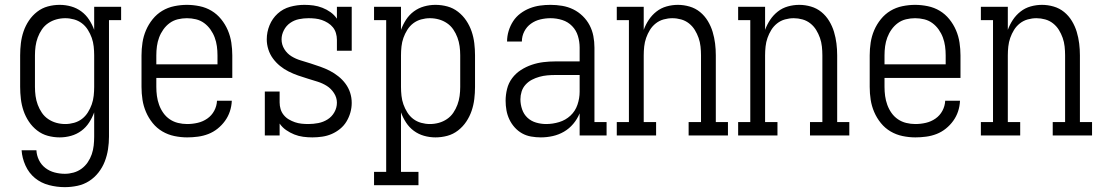

<svg xmlns="http://www.w3.org/2000/svg" viewBox="-20 -558 4540 791"><path d="M247 213Q214 213 181.5 204.5Q149 196 124 175.5Q99 155 85 124Q71 93 69 61H130Q131 82 140.5 101.5Q150 121 167 134Q184 147 205 152.5Q226 158 247 158Q265 158 283 153Q301 148 316 137Q331 126 341.5 110.5Q352 95 358 77.5Q364 60 366 41.5Q368 23 368 5V-95Q360 -73 347 -53Q334 -33 315 -19Q296 -5 273 1.5Q250 8 226 8Q201 8 177 1.5Q153 -5 133 -20.5Q113 -36 99 -57Q85 -78 77 -101.5Q69 -125 66 -150Q63 -175 63 -200V-330Q63 -355 66 -380Q69 -405 77 -428.5Q85 -452 99 -473Q113 -494 133 -509.5Q153 -525 177 -531.5Q201 -538 226 -538Q250 -538 273 -531.5Q296 -525 315 -511Q334 -497 347 -477Q360 -457 368 -435V-530H479V-475H429V5Q429 31 425 57Q421 83 411.5 107.5Q402 132 385.5 153Q369 174 347 188Q325 202 299 207.5Q273 213 247 213ZM249 -47Q267 -47 285 -52Q303 -57 317.5 -68Q332 -79 342 -95Q352 -111 358 -128Q364 -145 366 -163.5Q368 -182 368 -200V-330Q368 -348 366 -366.5Q364 -385 358 -402Q352 -419 342 -435Q332 -451 317.5 -462Q303 -473 285 -478Q267 -483 249 -483Q230 -483 212 -478Q194 -473 178.5 -462.5Q163 -452 152.5 -436.5Q142 -421 135.5 -403.5Q129 -386 126.5 -367.5Q124 -349 124 -330V-200Q124 -181 126.5 -162.5Q129 -144 135.5 -126.5Q142 -109 152.5 -93.5Q163 -78 178.5 -67.5Q194 -57 212 -52Q230 -47 249 -47Z M751 8Q725 8 698.5 2.5Q672 -3 649 -16.5Q626 -30 609 -51Q592 -72 581.5 -96.5Q571 -121 567 -147Q563 -173 563 -200V-330Q563 -356 567 -382.5Q571 -409 581.5 -433.5Q592 -458 609 -479Q626 -500 648.5 -513.5Q671 -527 697.5 -532.5Q724 -538 750 -538Q776 -538 802.5 -532.5Q829 -527 851.5 -513.5Q874 -500 891 -479Q908 -458 918.5 -433.5Q929 -409 933 -382.5Q937 -356 937 -330V-237H624V-200Q624 -181 626.5 -162.5Q629 -144 635.5 -126Q642 -108 653 -92.5Q664 -77 679.5 -66.5Q695 -56 713.5 -51.5Q732 -47 751 -47Q773 -47 794.5 -52Q816 -57 834 -69.5Q852 -82 862.5 -101.5Q873 -121 874 -143H935Q934 -120 927 -99Q920 -78 907 -60Q894 -42 876.5 -28Q859 -14 838.5 -6Q818 2 795.5 5Q773 8 751 8ZM624 -293H876V-330Q876 -349 873.5 -367.5Q871 -386 864.5 -403.5Q858 -421 847 -436.5Q836 -452 821 -463Q806 -474 787.5 -478.5Q769 -483 750 -483Q731 -483 712.5 -478.5Q694 -474 679 -463Q664 -452 653 -436.5Q642 -421 635.5 -403.5Q629 -386 626.5 -367.5Q624 -349 624 -330Z M1267 8Q1248 8 1229 5.5Q1210 3 1192.5 -4Q1175 -11 1159 -22Q1143 -33 1132 -49V0H1071V-181H1132V-136Q1132 -122 1136 -108.5Q1140 -95 1149 -84Q1158 -73 1170 -66Q1182 -59 1195 -54.5Q1208 -50 1222 -48.5Q1236 -47 1250 -47Q1250 -47 1250 -47Q1250 -47 1250 -47Q1271 -47 1291.5 -51Q1312 -55 1329.5 -66Q1347 -77 1357.5 -95.5Q1368 -114 1368 -135Q1368 -156 1356 -174.5Q1344 -193 1326.5 -204Q1309 -215 1288.5 -221.5Q1268 -228 1248 -234Q1228 -240 1208 -247Q1188 -254 1169 -263.5Q1150 -273 1133.5 -286.5Q1117 -300 1104.5 -317Q1092 -334 1085.5 -354.5Q1079 -375 1079 -396Q1079 -426 1090.5 -454Q1102 -482 1124 -502Q1146 -522 1175 -530Q1204 -538 1234 -538Q1253 -538 1271.5 -535.5Q1290 -533 1308 -526Q1326 -519 1341.5 -508Q1357 -497 1368 -481V-530H1429V-349H1368V-394Q1368 -408 1364 -421.5Q1360 -435 1351.5 -445.5Q1343 -456 1331 -463.5Q1319 -471 1306 -475.5Q1293 -480 1279 -481.5Q1265 -483 1251 -483Q1231 -483 1211.5 -479Q1192 -475 1175.5 -463.5Q1159 -452 1149.5 -433.5Q1140 -415 1140 -396Q1140 -374 1151.5 -355.5Q1163 -337 1181 -326Q1199 -315 1219.5 -309Q1240 -303 1260 -296.5Q1280 -290 1300 -283Q1320 -276 1338.5 -266.5Q1357 -257 1374 -243.5Q1391 -230 1403.5 -213Q1416 -196 1422.5 -176Q1429 -156 1429 -134Q1429 -114 1423.5 -94.5Q1418 -75 1407.5 -57.5Q1397 -40 1381 -27Q1365 -14 1346.5 -6Q1328 2 1307.5 5Q1287 8 1267 8Z M1521 205V150H1571V-475H1521V-530H1632V-435Q1640 -457 1653 -477Q1666 -497 1685 -511Q1704 -525 1727 -531.5Q1750 -538 1774 -538Q1799 -538 1823 -531.5Q1847 -525 1867 -509.5Q1887 -494 1901 -473Q1915 -452 1923 -428.5Q1931 -405 1934 -380Q1937 -355 1937 -330V-200Q1937 -175 1934 -150Q1931 -125 1923 -101.5Q1915 -78 1901 -57Q1887 -36 1867 -20.5Q1847 -5 1823 1.5Q1799 8 1774 8Q1750 8 1727 1.5Q1704 -5 1685 -19Q1666 -33 1653 -53Q1640 -73 1632 -95V150H1704V205ZM1751 -47Q1770 -47 1788 -52Q1806 -57 1821.5 -67.5Q1837 -78 1847.5 -93.5Q1858 -109 1864.5 -126.5Q1871 -144 1873.5 -162.5Q1876 -181 1876 -200V-330Q1876 -349 1873.5 -367.5Q1871 -386 1864.5 -403.5Q1858 -421 1847.5 -436.5Q1837 -452 1821.5 -462.5Q1806 -473 1788 -478Q1770 -483 1751 -483Q1733 -483 1715 -478Q1697 -473 1682.5 -462Q1668 -451 1658 -435Q1648 -419 1642 -402Q1636 -385 1634 -366.5Q1632 -348 1632 -330V-200Q1632 -182 1634 -163.5Q1636 -145 1642 -128Q1648 -111 1658 -95Q1668 -79 1682.5 -68Q1697 -57 1715 -52Q1733 -47 1751 -47Z M2208 8Q2188 8 2168 4.5Q2148 1 2131 -8.5Q2114 -18 2100.5 -33Q2087 -48 2078.5 -66Q2070 -84 2066.5 -103.5Q2063 -123 2063 -143Q2063 -167 2069 -191.5Q2075 -216 2090 -236Q2105 -256 2126 -269.5Q2147 -283 2170.5 -291Q2194 -299 2218.5 -302Q2243 -305 2268 -305H2368V-362Q2368 -386 2361 -409.5Q2354 -433 2337 -450.5Q2320 -468 2296.5 -475.5Q2273 -483 2248 -483Q2227 -483 2206 -478Q2185 -473 2167.5 -460.5Q2150 -448 2140 -428.5Q2130 -409 2130 -387H2069Q2069 -409 2075.5 -430.5Q2082 -452 2094 -470.5Q2106 -489 2124 -502.5Q2142 -516 2162.5 -524Q2183 -532 2204.5 -535Q2226 -538 2248 -538Q2272 -538 2296 -534Q2320 -530 2341.5 -519.5Q2363 -509 2380.5 -492Q2398 -475 2409 -454Q2420 -433 2424.5 -409.5Q2429 -386 2429 -362V-55H2479V0H2368V-91Q2358 -67 2341.5 -47.5Q2325 -28 2303.5 -15.5Q2282 -3 2257.5 2.5Q2233 8 2208 8ZM2230 -47Q2257 -47 2283.5 -55Q2310 -63 2330 -81.5Q2350 -100 2359 -126.5Q2368 -153 2368 -180V-249H2268Q2251 -249 2234.5 -247.5Q2218 -246 2202 -241.5Q2186 -237 2171.5 -229.5Q2157 -222 2145.5 -209.5Q2134 -197 2129 -181Q2124 -165 2124 -149Q2124 -128 2131 -107.5Q2138 -87 2153 -73Q2168 -59 2188.5 -53Q2209 -47 2230 -47Z M2521 0V-55H2571V-475H2521V-530H2632V-435Q2640 -457 2653 -476.5Q2666 -496 2684.5 -510.5Q2703 -525 2726 -531.5Q2749 -538 2773 -538Q2797 -538 2821 -531Q2845 -524 2864 -508.5Q2883 -493 2896 -471.5Q2909 -450 2916 -426.5Q2923 -403 2926 -379Q2929 -355 2929 -330V-55H2979V0H2817V-55H2868V-330Q2868 -348 2866 -366.5Q2864 -385 2858 -402Q2852 -419 2842.5 -434.5Q2833 -450 2818.5 -461.5Q2804 -473 2786 -478Q2768 -483 2750 -483Q2732 -483 2714 -478Q2696 -473 2681.5 -461.5Q2667 -450 2657.5 -434.5Q2648 -419 2642 -402Q2636 -385 2634 -366.5Q2632 -348 2632 -330V-55H2683V0Z M3021 0V-55H3071V-475H3021V-530H3132V-435Q3140 -457 3153 -476.5Q3166 -496 3184.5 -510.5Q3203 -525 3226 -531.5Q3249 -538 3273 -538Q3297 -538 3321 -531Q3345 -524 3364 -508.5Q3383 -493 3396 -471.5Q3409 -450 3416 -426.5Q3423 -403 3426 -379Q3429 -355 3429 -330V-55H3479V0H3317V-55H3368V-330Q3368 -348 3366 -366.5Q3364 -385 3358 -402Q3352 -419 3342.5 -434.5Q3333 -450 3318.5 -461.5Q3304 -473 3286 -478Q3268 -483 3250 -483Q3232 -483 3214 -478Q3196 -473 3181.5 -461.5Q3167 -450 3157.5 -434.5Q3148 -419 3142 -402Q3136 -385 3134 -366.5Q3132 -348 3132 -330V-55H3183V0Z M3751 8Q3725 8 3698.5 2.5Q3672 -3 3649 -16.5Q3626 -30 3609 -51Q3592 -72 3581.5 -96.5Q3571 -121 3567 -147Q3563 -173 3563 -200V-330Q3563 -356 3567 -382.5Q3571 -409 3581.5 -433.5Q3592 -458 3609 -479Q3626 -500 3648.5 -513.5Q3671 -527 3697.5 -532.5Q3724 -538 3750 -538Q3776 -538 3802.5 -532.5Q3829 -527 3851.5 -513.5Q3874 -500 3891 -479Q3908 -458 3918.5 -433.5Q3929 -409 3933 -382.5Q3937 -356 3937 -330V-237H3624V-200Q3624 -181 3626.5 -162.5Q3629 -144 3635.5 -126Q3642 -108 3653 -92.5Q3664 -77 3679.5 -66.5Q3695 -56 3713.5 -51.5Q3732 -47 3751 -47Q3773 -47 3794.5 -52Q3816 -57 3834 -69.5Q3852 -82 3862.5 -101.5Q3873 -121 3874 -143H3935Q3934 -120 3927 -99Q3920 -78 3907 -60Q3894 -42 3876.5 -28Q3859 -14 3838.5 -6Q3818 2 3795.5 5Q3773 8 3751 8ZM3624 -293H3876V-330Q3876 -349 3873.5 -367.5Q3871 -386 3864.5 -403.5Q3858 -421 3847 -436.5Q3836 -452 3821 -463Q3806 -474 3787.5 -478.5Q3769 -483 3750 -483Q3731 -483 3712.5 -478.5Q3694 -474 3679 -463Q3664 -452 3653 -436.5Q3642 -421 3635.5 -403.5Q3629 -386 3626.5 -367.5Q3624 -349 3624 -330Z M4021 0V-55H4071V-475H4021V-530H4132V-435Q4140 -457 4153 -476.5Q4166 -496 4184.5 -510.5Q4203 -525 4226 -531.5Q4249 -538 4273 -538Q4297 -538 4321 -531Q4345 -524 4364 -508.5Q4383 -493 4396 -471.5Q4409 -450 4416 -426.5Q4423 -403 4426 -379Q4429 -355 4429 -330V-55H4479V0H4317V-55H4368V-330Q4368 -348 4366 -366.5Q4364 -385 4358 -402Q4352 -419 4342.5 -434.5Q4333 -450 4318.5 -461.5Q4304 -473 4286 -478Q4268 -483 4250 -483Q4232 -483 4214 -478Q4196 -473 4181.5 -461.5Q4167 -450 4157.5 -434.5Q4148 -419 4142 -402Q4136 -385 4134 -366.5Q4132 -348 4132 -330V-55H4183V0Z"/></svg>

Font: Iosevka Slab Light
Style: Regular
Weight: 300
Monospace: yes
Designer: Belleve Invis
Foundry: Belleve Invis
Version: Version 11.1.0; ttfautohint (v1.8.3)